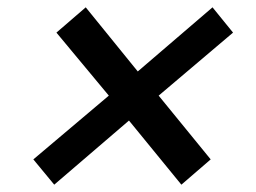

<svg xmlns="http://www.w3.org/2000/svg" viewBox="-20 -612 698 524"><path d="M71 -177 128 -108 332 -283 475 -108 555 -177 413 -351 616 -523 560 -592 356 -417 214 -592 134 -523 277 -351Z"/></svg>

Font: Geom Medium
Style: Italic
Weight: 500
Italic angle: -10°
Version: Version 1.102